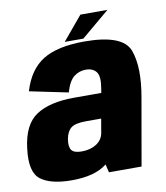

<svg xmlns="http://www.w3.org/2000/svg" viewBox="-88 -793 751 867"><g transform="rotate(-10 287.5 -359.0)"><path d="M342.5 0 333.5 -38Q332.5 -37 331.5 -36Q277 6.5 172 6.5Q76 6.5 30 -28Q-16 -62.5 -2.5 -169Q10 -277.5 71.8 -318.2Q133.5 -359 247 -359H370.5L373.5 -376.5Q383.5 -433 367.8 -453.8Q352 -474.5 319.5 -474.5Q289 -474.5 265 -455.8Q241 -437 226.5 -386.5L50 -423Q78.5 -518.5 145.2 -559.8Q212 -601 335 -601Q512 -601 541 -521.5Q570 -442 545.5 -305.5L492 0ZM338.5 -178.5 350 -245H281Q230.5 -245 211.2 -229.2Q192 -213.5 186 -179.5Q180.5 -144.5 192 -129.2Q203.5 -114 238.5 -114Q278 -114 306 -132Q332.5 -149.5 338.5 -178.5ZM248 -614.5 339 -723.5H463L333.5 -614.5Z"/></g></svg>

Font: Anybody ExtraBold
Style: Italic
Weight: 800
Italic angle: -10°
Designer: Tyler Finck
Foundry: Etcetera Type Company
Version: Version 1.010; ttfautohint (v1.8.3) -l 8 -r 50 -G 200 -x 14 